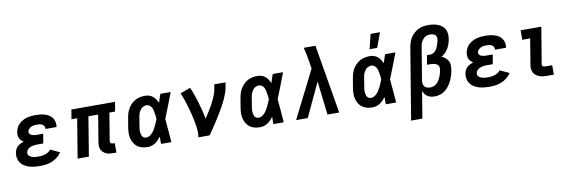

<svg xmlns="http://www.w3.org/2000/svg" viewBox="-63 -1281 5976 2019"><g transform="rotate(-10 2925.0 -271.0)"><path d="M270 8Q241 8 212.5 5Q184 2 157 -6Q130 -14 106.5 -28Q83 -42 67 -63.5Q51 -85 44.5 -113Q38 -141 43 -170Q46 -188 54 -206Q62 -224 76.5 -237.5Q91 -251 108.5 -260Q126 -269 144 -275Q131 -283 119 -294.5Q107 -306 100.5 -321Q94 -336 93 -353Q92 -370 95 -388Q99 -410 110 -432Q121 -454 139 -471Q157 -488 178.5 -499.5Q200 -511 222.5 -517Q245 -523 268 -525.5Q291 -528 314 -528Q340 -528 365 -525.5Q390 -523 413.5 -515.5Q437 -508 457.5 -495.5Q478 -483 491.5 -464Q505 -445 510.5 -420.5Q516 -396 512 -370L511 -366H392L393 -368Q395 -382 388.5 -395Q382 -408 370 -415Q358 -422 343.5 -424.5Q329 -427 314 -427Q299 -427 283.5 -425Q268 -423 253.5 -417Q239 -411 227 -399Q215 -387 212 -371Q211 -362 214 -353Q217 -344 224.5 -338Q232 -332 240.5 -329Q249 -326 258.5 -324Q268 -322 277.5 -321.5Q287 -321 297 -321H361L344 -220H280Q268 -220 256.5 -219Q245 -218 233 -215.5Q221 -213 209.5 -209Q198 -205 187.5 -197.5Q177 -190 170 -179.5Q163 -169 161 -157Q159 -144 163.5 -133Q168 -122 177.5 -115Q187 -108 198 -103.5Q209 -99 221 -96.5Q233 -94 245.5 -93.5Q258 -93 271 -93Q288 -93 306 -95Q324 -97 341.5 -102.5Q359 -108 375.5 -118Q392 -128 403 -144L502 -98Q484 -70 456.5 -48Q429 -26 398 -13.5Q367 -1 334.5 3.5Q302 8 270 8Z M1050 8Q1030 8 1011 5.5Q992 3 975.5 -4.5Q959 -12 945 -24.5Q931 -37 923.5 -53.5Q916 -70 915 -89.5Q914 -109 917 -129L965 -419H861L792 0H672L741 -419H680L697 -520H1163L1146 -419H1085L1037 -129Q1036 -121 1036.5 -114Q1037 -107 1041.5 -102Q1046 -97 1052.5 -95Q1059 -93 1067 -93H1085V8Z M1422 8Q1392 8 1363.5 1.5Q1335 -5 1312 -21.5Q1289 -38 1274.5 -62.5Q1260 -87 1253 -115Q1246 -143 1247 -173Q1248 -203 1253 -233L1270 -333Q1274 -358 1282 -383Q1290 -408 1304 -431Q1318 -454 1338 -473.5Q1358 -493 1382 -505.5Q1406 -518 1432 -523Q1458 -528 1483 -528Q1507 -528 1529 -521Q1551 -514 1567.5 -500Q1584 -486 1596 -467.5Q1608 -449 1617 -429Q1623 -451 1631 -474Q1639 -497 1647 -520H1757Q1731 -453 1705.5 -385Q1680 -317 1652 -250Q1659 -188 1663 -125.5Q1667 -63 1673 0H1563Q1563 -19 1562.5 -38.5Q1562 -58 1563 -78Q1550 -61 1535 -45Q1520 -29 1502 -17Q1484 -5 1463 1.5Q1442 8 1422 8ZM1422 -93Q1441 -93 1458.5 -103.5Q1476 -114 1489 -129Q1502 -144 1512 -161Q1522 -178 1530.5 -195.5Q1539 -213 1546.5 -231Q1554 -249 1561 -267Q1560 -283 1558 -300Q1556 -317 1553 -333Q1550 -349 1546.5 -365Q1543 -381 1534.5 -394.5Q1526 -408 1513 -417.5Q1500 -427 1483 -427Q1470 -427 1457 -423Q1444 -419 1433.5 -410.5Q1423 -402 1415 -390.5Q1407 -379 1401 -367Q1395 -355 1392 -342Q1389 -329 1387 -317L1371 -217Q1368 -203 1367 -190Q1366 -177 1367 -164Q1368 -151 1371 -138.5Q1374 -126 1380 -115.5Q1386 -105 1397.5 -99Q1409 -93 1422 -93Z M1962 0Q1967 -33 1965.5 -65Q1964 -97 1959 -128.5Q1954 -160 1947.5 -190.5Q1941 -221 1933.5 -251.5Q1926 -282 1917.5 -312Q1909 -342 1900 -371.5Q1891 -401 1880.5 -430Q1870 -459 1858 -488L1966 -528Q1984 -487 1999 -444.5Q2014 -402 2027 -358Q2040 -314 2051 -270Q2062 -226 2071 -180Q2085 -203 2100 -226Q2115 -249 2129 -272.5Q2143 -296 2156 -320Q2169 -344 2180 -368Q2191 -392 2200.5 -417.5Q2210 -443 2214 -468L2223 -520H2343L2334 -468Q2329 -437 2317.5 -406Q2306 -375 2292 -344.5Q2278 -314 2262 -284.5Q2246 -255 2228.5 -226Q2211 -197 2193.5 -168.5Q2176 -140 2157.5 -112Q2139 -84 2120 -56Q2101 -28 2082 0Z M2622 8Q2592 8 2563.5 1.5Q2535 -5 2512 -21.5Q2489 -38 2474.5 -62.5Q2460 -87 2453 -115Q2446 -143 2447 -173Q2448 -203 2453 -233L2470 -333Q2474 -358 2482 -383Q2490 -408 2504 -431Q2518 -454 2538 -473.5Q2558 -493 2582 -505.5Q2606 -518 2632 -523Q2658 -528 2683 -528Q2707 -528 2729 -521Q2751 -514 2767.5 -500Q2784 -486 2796 -467.5Q2808 -449 2817 -429Q2823 -451 2831 -474Q2839 -497 2847 -520H2957Q2931 -453 2905.5 -385Q2880 -317 2852 -250Q2859 -188 2863 -125.5Q2867 -63 2873 0H2763Q2763 -19 2762.5 -38.5Q2762 -58 2763 -78Q2750 -61 2735 -45Q2720 -29 2702 -17Q2684 -5 2663 1.5Q2642 8 2622 8ZM2622 -93Q2641 -93 2658.5 -103.5Q2676 -114 2689 -129Q2702 -144 2712 -161Q2722 -178 2730.5 -195.5Q2739 -213 2746.5 -231Q2754 -249 2761 -267Q2760 -283 2758 -300Q2756 -317 2753 -333Q2750 -349 2746.5 -365Q2743 -381 2734.5 -394.5Q2726 -408 2713 -417.5Q2700 -427 2683 -427Q2670 -427 2657 -423Q2644 -419 2633.5 -410.5Q2623 -402 2615 -390.5Q2607 -379 2601 -367Q2595 -355 2592 -342Q2589 -329 2587 -317L2571 -217Q2568 -203 2567 -190Q2566 -177 2567 -164Q2568 -151 2571 -138.5Q2574 -126 2580 -115.5Q2586 -105 2597.5 -99Q2609 -93 2622 -93Z M3005 0 3259 -505 3247 -583Q3241 -621 3233.5 -659.5Q3226 -698 3216 -735H3341L3465 0H3340L3298 -360L3129 0Z M3822 8Q3792 8 3763.5 1.5Q3735 -5 3712 -21.5Q3689 -38 3674.5 -62.5Q3660 -87 3653 -115Q3646 -143 3647 -173Q3648 -203 3653 -233L3670 -333Q3674 -358 3682 -383Q3690 -408 3704 -431Q3718 -454 3738 -473.5Q3758 -493 3782 -505.5Q3806 -518 3832 -523Q3858 -528 3883 -528Q3907 -528 3929 -521Q3951 -514 3967.5 -500Q3984 -486 3996 -467.5Q4008 -449 4017 -429Q4023 -451 4031 -474Q4039 -497 4047 -520H4157Q4131 -453 4105.5 -385Q4080 -317 4052 -250Q4059 -188 4063 -125.5Q4067 -63 4073 0H3963Q3963 -19 3962.5 -38.5Q3962 -58 3963 -78Q3950 -61 3935 -45Q3920 -29 3902 -17Q3884 -5 3863 1.5Q3842 8 3822 8ZM3822 -93Q3841 -93 3858.5 -103.5Q3876 -114 3889 -129Q3902 -144 3912 -161Q3922 -178 3930.5 -195.5Q3939 -213 3946.5 -231Q3954 -249 3961 -267Q3960 -283 3958 -300Q3956 -317 3953 -333Q3950 -349 3946.5 -365Q3943 -381 3934.5 -394.5Q3926 -408 3913 -417.5Q3900 -427 3883 -427Q3870 -427 3857 -423Q3844 -419 3833.5 -410.5Q3823 -402 3815 -390.5Q3807 -379 3801 -367Q3795 -355 3792 -342Q3789 -329 3787 -317L3771 -217Q3768 -203 3767 -190Q3766 -177 3767 -164Q3768 -151 3771 -138.5Q3774 -126 3780 -115.5Q3786 -105 3797.5 -99Q3809 -93 3822 -93ZM3895 -600 3934 -757H4034L3976 -600Z M4195 215 4321 -548Q4326 -574 4334.5 -600Q4343 -626 4358.5 -649.5Q4374 -673 4396 -692Q4418 -711 4443 -723Q4468 -735 4495 -739Q4522 -743 4549 -743Q4575 -743 4601 -739Q4627 -735 4650.5 -725.5Q4674 -716 4693.5 -700Q4713 -684 4723.5 -661.5Q4734 -639 4736 -612.5Q4738 -586 4733 -559Q4729 -535 4721 -511Q4713 -487 4700 -464.5Q4687 -442 4668.5 -423Q4650 -404 4627 -391Q4649 -382 4667 -367Q4685 -352 4696 -331.5Q4707 -311 4707.5 -286Q4708 -261 4704 -237Q4699 -208 4691 -180Q4683 -152 4670 -125Q4657 -98 4639 -73Q4621 -48 4596.5 -29Q4572 -10 4543 -1Q4514 8 4486 8Q4465 8 4445 3.5Q4425 -1 4408.5 -11.5Q4392 -22 4381 -38Q4370 -54 4363 -73L4315 215ZM4454 -93Q4472 -93 4490.5 -99.5Q4509 -106 4523.5 -119Q4538 -132 4548.5 -149Q4559 -166 4566.5 -183.5Q4574 -201 4579 -219Q4584 -237 4587 -256Q4589 -268 4588.5 -280Q4588 -292 4582 -301.5Q4576 -311 4566.5 -317.5Q4557 -324 4546 -327.5Q4535 -331 4523 -332.5Q4511 -334 4499 -334H4462L4479 -434H4516Q4531 -434 4545 -441.5Q4559 -449 4569.5 -460.5Q4580 -472 4587 -486Q4594 -500 4599.5 -514Q4605 -528 4609 -543Q4613 -558 4615 -572Q4618 -587 4615.5 -601.5Q4613 -616 4602.5 -625.5Q4592 -635 4577.5 -638.5Q4563 -642 4548 -642Q4535 -642 4521 -639Q4507 -636 4494.5 -628Q4482 -620 4472.5 -609Q4463 -598 4455.5 -585Q4448 -572 4444.5 -558.5Q4441 -545 4439 -532L4381 -181Q4378 -164 4380.5 -146.5Q4383 -129 4393.5 -116.5Q4404 -104 4420 -98.5Q4436 -93 4454 -93Z M5070 8Q5041 8 5012.5 5Q4984 2 4957 -6Q4930 -14 4906.5 -28Q4883 -42 4867 -63.5Q4851 -85 4844.5 -113Q4838 -141 4843 -170Q4846 -188 4854 -206Q4862 -224 4876.5 -237.5Q4891 -251 4908.5 -260Q4926 -269 4944 -275Q4931 -283 4919 -294.5Q4907 -306 4900.5 -321Q4894 -336 4893 -353Q4892 -370 4895 -388Q4899 -410 4910 -432Q4921 -454 4939 -471Q4957 -488 4978.5 -499.5Q5000 -511 5022.5 -517Q5045 -523 5068 -525.5Q5091 -528 5114 -528Q5140 -528 5165 -525.5Q5190 -523 5213.5 -515.5Q5237 -508 5257.5 -495.5Q5278 -483 5291.5 -464Q5305 -445 5310.5 -420.5Q5316 -396 5312 -370L5311 -366H5192L5193 -368Q5195 -382 5188.5 -395Q5182 -408 5170 -415Q5158 -422 5143.5 -424.5Q5129 -427 5114 -427Q5099 -427 5083.5 -425Q5068 -423 5053.5 -417Q5039 -411 5027 -399Q5015 -387 5012 -371Q5011 -362 5014 -353Q5017 -344 5024.5 -338Q5032 -332 5040.5 -329Q5049 -326 5058.5 -324Q5068 -322 5077.5 -321.5Q5087 -321 5097 -321H5161L5144 -220H5080Q5068 -220 5056.5 -219Q5045 -218 5033 -215.5Q5021 -213 5009.5 -209Q4998 -205 4987.5 -197.5Q4977 -190 4970 -179.5Q4963 -169 4961 -157Q4959 -144 4963.5 -133Q4968 -122 4977.5 -115Q4987 -108 4998 -103.5Q5009 -99 5021 -96.5Q5033 -94 5045.5 -93.5Q5058 -93 5071 -93Q5088 -93 5106 -95Q5124 -97 5141.5 -102.5Q5159 -108 5175.5 -118Q5192 -128 5203 -144L5302 -98Q5284 -70 5256.5 -48Q5229 -26 5198 -13.5Q5167 -1 5134.5 3.5Q5102 8 5070 8Z M5682 0Q5661 0 5640 -2.5Q5619 -5 5599.5 -13Q5580 -21 5564.5 -34Q5549 -47 5540.5 -65Q5532 -83 5530.5 -104Q5529 -125 5533 -147L5578 -419H5494V-520H5715L5650 -130Q5649 -124 5651 -117.5Q5653 -111 5658 -107Q5663 -103 5669 -102Q5675 -101 5682 -101H5757V0Z"/></g></svg>

Font: Iosevka Etoile
Style: Bold Italic
Weight: 700
Italic angle: -9°
Designer: Belleve Invis
Foundry: Belleve Invis
Version: Version 28.1.0; ttfautohint (v1.8.4)